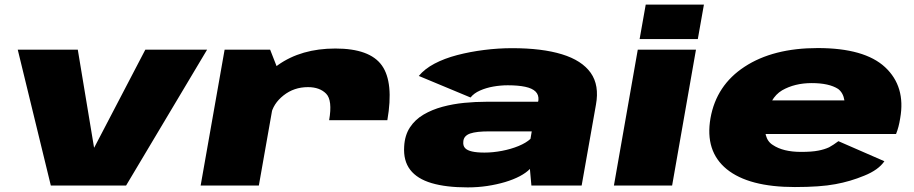

<svg xmlns="http://www.w3.org/2000/svg" viewBox="-20 -805 3966 833"><path d="M200.5 0H527L878.5 -589.5H610.5L389 -165H388L317.5 -589.5H57Z M1408 -283.5H1660.5Q1689 -447.5 1636.8 -521Q1584.5 -594.5 1435 -594.5Q1287 -594.5 1186 -522.8Q1085 -451 1071 -373L1155 -305Q1164.5 -355 1210 -391Q1255.5 -427 1316 -427Q1367 -427 1395 -398.5Q1423 -370 1408 -283.5ZM850.5 0H1103L1190 -492.5L1152 -589.5H954.5Z M2009 8Q2053 8 2094.2 1.8Q2135.5 -4.5 2171.5 -15.2Q2207.5 -26 2235 -40.5Q2262.5 -55 2279 -72L2285.5 0H2503.5L2565.5 -350.5Q2581 -435 2542.8 -489Q2504.5 -543 2418 -569.5Q2331.5 -596 2202 -596Q2141.5 -596 2080.2 -588.2Q2019 -580.5 1963.5 -566Q1908 -551.5 1865 -528.8Q1822 -506 1797 -475.5L2021.5 -382Q2036 -400.5 2062.5 -412.2Q2089 -424 2120.5 -429.5Q2152 -435 2183 -435Q2228 -435 2258.5 -428.5Q2289 -422 2303.5 -407.8Q2318 -393.5 2316 -370.5L2314.5 -363.5H2088.5Q2043.5 -363.5 1994.5 -358.8Q1945.5 -354 1900 -341.8Q1854.5 -329.5 1817.5 -307.8Q1780.5 -286 1758.2 -251.8Q1736 -217.5 1733.5 -169.5Q1729.5 -107.5 1759.8 -68.2Q1790 -29 1852.8 -10.5Q1915.5 8 2009 8ZM2082 -143Q2049 -143 2028 -147.8Q2007 -152.5 1997.8 -162.5Q1988.5 -172.5 1990 -189.5Q1990.5 -203 1998.2 -212Q2006 -221 2020 -225.8Q2034 -230.5 2054.2 -232.8Q2074.5 -235 2102 -235H2287L2281.5 -202.5Q2262.5 -185 2229.8 -171.5Q2197 -158 2157.8 -150.5Q2118.5 -143 2082 -143Z M2643.5 0H2896L2999.5 -589.5H2747ZM2781.5 -785 2755 -635.5H3007.5L3034 -785Z M3428.5 6.5 3455.5 -146Q3377.5 -146 3333 -176Q3287 -204 3303 -292Q3318.5 -380.5 3373 -413Q3428 -444.5 3501.5 -444.5Q3577 -444.5 3616.5 -419Q3638.5 -402 3643.5 -369.5H3295L3269.5 -223.5H3867.5Q3879.5 -253 3885.5 -292Q3910 -429.5 3820 -513.5Q3730.5 -596.5 3528 -596.5Q3334 -596.5 3210.5 -515.5Q3088 -435.5 3062.5 -292.5Q3037.5 -149 3133 -71Q3228.5 6.5 3428.5 6.5ZM3455.5 -146 3428.5 6.5Q3539 6.5 3604.5 -6Q3668.5 -17.5 3730 -43Q3791 -67.5 3817 -105.5L3617.5 -192.5Q3595.5 -176 3577 -166Q3556.5 -156.5 3530 -151.5Q3502.5 -146 3455.5 -146Z"/></svg>

Font: Anybody Expanded Black
Style: Italic
Weight: 900
Width: 7
Italic angle: -10°
Version: Version 1.113;gftools[0.9.25]